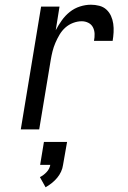

<svg xmlns="http://www.w3.org/2000/svg" viewBox="-20 -548 540 813"><path d="M68 0 154 -520H232L216 -420Q227 -441 241.5 -461.5Q256 -482 275.5 -497.5Q295 -513 318.5 -520.5Q342 -528 365 -528Q383 -528 400.5 -523.5Q418 -519 430.5 -507.5Q443 -496 450 -480.5Q457 -465 459.5 -447.5Q462 -430 461 -411.5Q460 -393 457 -375H378Q381 -390 380.5 -405Q380 -420 373.5 -432.5Q367 -445 354 -451.5Q341 -458 326 -458Q308 -458 289.5 -451Q271 -444 256.5 -431Q242 -418 232 -401Q222 -384 214.5 -366.5Q207 -349 202.5 -331Q198 -313 195 -295L146 0ZM173 245 149 202Q165 194 177.5 180.5Q190 167 193 150H150L166 53H264L247 150Q245 165 238.5 179Q232 193 222 205Q212 217 199.5 227Q187 237 173 245Z"/></svg>

Font: Iosevka SS04
Style: Italic
Weight: 400
Italic angle: -9°
Monospace: yes
Designer: Belleve Invis
Foundry: Belleve Invis
Version: Version 19.0.0; ttfautohint (v1.8.4)